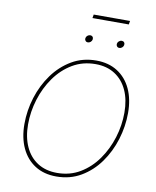

<svg xmlns="http://www.w3.org/2000/svg" viewBox="-106 -1094 960 1184"><g transform="rotate(10 373.5 -502.5)"><path d="M328.6 9.8Q251 9.8 195.3 -25.6Q139.6 -61 109.6 -125.2Q79.6 -189.5 79.6 -275.4Q79.6 -359.9 105.2 -441.9Q130.9 -523.9 179.2 -590.6Q227.5 -657.2 295.7 -697.3Q363.8 -737.3 449.2 -737.3Q526.4 -737.3 582 -701.9Q637.7 -666.5 667.5 -602.5Q697.3 -538.6 697.3 -452.1Q697.3 -368.2 671.9 -285.9Q646.5 -203.6 598.6 -137Q550.8 -70.3 482.7 -30.3Q414.6 9.8 328.6 9.8ZM329.6 -12.7Q409.7 -12.7 473.4 -50.8Q537.1 -88.9 582 -152.6Q627 -216.3 650.9 -293.7Q674.8 -371.1 674.8 -450.2Q674.8 -530.8 647.7 -590.1Q620.6 -649.4 569.8 -682.1Q519 -714.8 448.7 -714.8Q368.2 -714.8 304.2 -676.8Q240.2 -638.7 195.1 -575Q149.9 -511.2 126 -433.6Q102.1 -356 102.1 -276.9Q102.1 -197.3 129.2 -137.7Q156.2 -78.1 207.3 -45.4Q258.3 -12.7 329.6 -12.7ZM574.2 -838.4Q564.9 -838.4 559.3 -845.2Q553.7 -852.1 555.2 -861.3Q556.6 -871.1 564.7 -877.7Q572.8 -884.3 582.5 -884.3Q591.8 -884.3 597.2 -877.7Q602.5 -871.1 601.1 -861.3Q599.6 -852.1 591.8 -845.2Q584 -838.4 574.2 -838.4ZM377 -838.4Q367.7 -838.4 362.1 -845.2Q356.4 -852.1 357.9 -861.3Q359.4 -871.1 367.4 -877.7Q375.5 -884.3 385.3 -884.3Q394.5 -884.3 399.9 -877.7Q405.3 -871.1 403.8 -861.3Q402.3 -852.1 394.5 -845.2Q386.7 -838.4 377 -838.4ZM610.8 -1013.7 606.9 -991.2H379.4L383.3 -1013.7Z"/></g></svg>

Font: Inter Thin
Style: Italic
Weight: 250
Italic angle: -9.3988°
Designer: Rasmus Andersson
Foundry: rsms
Version: Version 4.001;git-66647c0bb